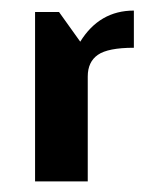

<svg xmlns="http://www.w3.org/2000/svg" viewBox="-20 -343 273 363"><path d="M91.6 -320.3H46.3V0H145.9V-198.4Q145.9 -226 165 -239.3Q184.2 -252.7 233.1 -252.7V-323Q168.1 -323 131.7 -264.2Z"/></svg>

Font: Gidugu
Style: Regular
Weight: 400
Designer: Purushoth Kumar Guthula
Foundry: Silicon Andhra, USA.
Version: Version 1.0.5; ttfautohint (v1.2.25-373a) -l 7 -r 28 -G 50 -